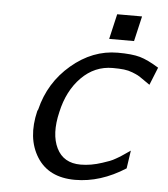

<svg xmlns="http://www.w3.org/2000/svg" viewBox="-48 -670 634 723"><g transform="rotate(5 268.5 -308.5)"><path d="M344 -531 366 -626H460L438 -531ZM98 -237 101 -243Q126 -346 206 -414Q286 -482 381 -482Q435 -482 465 -473.5Q495 -465 537 -439L510 -372Q504 -376 487 -388Q470 -400 463.5 -403.5Q457 -407 442 -413Q427 -419 409.5 -421Q392 -423 367 -423Q299 -423 249 -372.5Q199 -322 181 -240Q161 -156 187 -103Q213 -50 278 -50Q317 -50 359 -64Q375 -69 386.5 -73.5Q398 -78 409 -84.5Q420 -91 424.5 -93.5Q429 -96 443 -106Q457 -116 462 -119L452 -51Q358 9 262 9Q162 9 117.5 -62Q73 -133 98 -237Z"/></g></svg>

Font: Coval
Style: Light Italic
Weight: 300
Foundry: Context Ltd
Version: Version 001.000